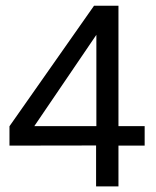

<svg xmlns="http://www.w3.org/2000/svg" viewBox="-20 -663 555 683"><path d="M494.6 -145H401.4V0H321.8V-145.5L13.7 -145V-213.9L314.5 -642.6H401.4V-214.4H494.6ZM322.8 -214.4V-539.1L102.1 -214.4Z"/></svg>

Font: XL-Viking
Style: Regular
Weight: 400
Foundry: Ascender Corporation
Version: Version 1.10 March 23, 2015